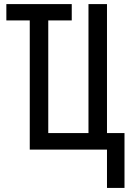

<svg xmlns="http://www.w3.org/2000/svg" viewBox="-20 -734 640 942"><path d="M216.8 -81.1H414.1V-713.9H504.9V-81.1H590.8V188H504.9V0H126V-633.8H11.2V-713.9H332V-633.8H216.8Z"/></svg>

Font: Droid Sans Mono
Style: Regular
Weight: 400
Monospace: yes
Foundry: Ascender Corporation
Version: Version 1.00 build 112